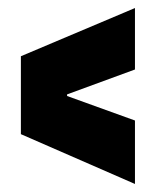

<svg xmlns="http://www.w3.org/2000/svg" viewBox="-20 -566 388 478"><path d="M316 -266 147 -327V-331L316 -393V-546L32 -426V-232L316 -108Z"/></svg>

Font: Bricolage Grotesque 96pt Condensed ExBd
Style: Regular
Weight: 800
Width: 3
Designer: Mathieu Triay
Foundry: Atelier Triay
Version: Version 1.001;Glyphs 3.2 (3207)